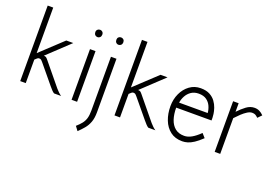

<svg xmlns="http://www.w3.org/2000/svg" viewBox="-137 -1250 2829 1959"><g transform="rotate(20 1278.0 -270.0)"><path d="M90 0V-820H150V-325.5L390 -550H466L228 -326Q245.5 -325.5 253.8 -319.5Q262 -313.5 275 -297.5L473 -56.5Q485.5 -41.5 502.8 -25.2Q520 -9 534 0H457.5Q445 -7 430.2 -22.8Q415.5 -38.5 399 -58.5L236 -255.5Q220.5 -274 213.2 -279Q206 -284 191.5 -284Q183 -284 172.8 -275.8Q162.5 -267.5 150 -255V0Z M678 -691Q661.5 -691 650.2 -702.2Q639 -713.5 639 -732Q639 -750 650.2 -760.5Q661.5 -771 678 -771Q693 -771 704 -760.5Q715 -750 715 -732Q715 -713.5 704 -702.2Q693 -691 678 -691ZM647.5 0V-550H707.5V0Z M905.5 -691Q889 -691 878.2 -702.2Q867.5 -713.5 867.5 -732Q867.5 -750 878.2 -760.5Q889 -771 905.5 -771Q921.5 -771 932.5 -760.5Q943.5 -750 943.5 -732Q943.5 -713.5 932.5 -702.2Q921.5 -691 905.5 -691ZM814 280 780 234.5Q812.5 206 833.5 179.8Q854.5 153.5 864.8 119.8Q875 86 875 35V-550H935V30Q935 95.5 918.5 139.2Q902 183 874.5 215.5Q847 248 814 280Z M1113.5 0V-820H1173.5V-325.5L1413.5 -550H1489.5L1251.5 -326Q1269 -325.5 1277.2 -319.5Q1285.5 -313.5 1298.5 -297.5L1496.5 -56.5Q1509 -41.5 1526.2 -25.2Q1543.5 -9 1557.5 0H1481Q1468.5 -7 1453.8 -22.8Q1439 -38.5 1422.5 -58.5L1259.5 -255.5Q1244 -274 1236.8 -279Q1229.5 -284 1215 -284Q1206.5 -284 1196.2 -275.8Q1186 -267.5 1173.5 -255V0Z M1851.5 12Q1773.5 12 1721.5 -28.2Q1669.5 -68.5 1643.5 -135.8Q1617.5 -203 1617.5 -284Q1617.5 -359.5 1646.8 -422.8Q1676 -486 1728 -524Q1780 -562 1847.5 -562Q1907 -562 1946 -541Q1985 -520 2008.2 -488Q2031.5 -456 2043 -421.5Q2054.5 -387 2058 -359.2Q2061.5 -331.5 2061.5 -320V-290H1678Q1678 -218.5 1696.2 -163.8Q1714.5 -109 1752.8 -78Q1791 -47 1851.5 -47Q1890.5 -47 1931.2 -69.8Q1972 -92.5 2019.5 -139L2057.5 -96Q2011.5 -52.5 1976 -29.2Q1940.5 -6 1910.5 3Q1880.5 12 1851.5 12ZM1688.5 -348H1999Q1996 -386 1980 -421.5Q1964 -457 1931.8 -480Q1899.5 -503 1847.5 -503Q1799 -503 1765.5 -480Q1732 -457 1713 -421.5Q1694 -386 1688.5 -348Z M2201.5 0V-550H2261.5V-457Q2302 -500 2343.5 -531Q2385 -562 2431.5 -562Q2461.5 -562 2485.2 -550.2Q2509 -538.5 2530.5 -516L2490.5 -475Q2473.5 -492 2460.2 -499Q2447 -506 2425.5 -506Q2401.5 -506 2373.5 -488.5Q2345.5 -471 2316.8 -444Q2288 -417 2261.5 -388V0Z"/></g></svg>

Font: Junction Light
Style: Regular
Weight: 300
Designer: Caroline Hadilaksono
Foundry: Caroline Hadilaksono, Tyler Finck, The League of Moveable Type
Version: Version 2.000; ttfautohint (v1.8.3)